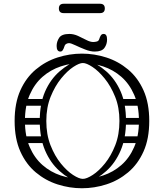

<svg xmlns="http://www.w3.org/2000/svg" viewBox="-20 -996 874 1024"><path d="M721 -351Q721 -432 695.5 -490.5Q670 -549 627 -586.5Q584 -624 529.5 -642Q475 -660 417 -660Q359 -660 304.5 -642Q250 -624 207 -586.5Q164 -549 138.5 -490.5Q113 -432 113 -351Q113 -270 138.5 -211.5Q164 -153 207 -115.5Q250 -78 304.5 -60Q359 -42 417 -42Q475 -42 529.5 -60Q584 -78 627 -115.5Q670 -153 695.5 -211.5Q721 -270 721 -351ZM58 -351Q58 -446 88.5 -514Q119 -582 171 -625.5Q223 -669 287 -689.5Q351 -710 417 -710Q483 -710 547 -689.5Q611 -669 663 -625.5Q715 -582 745.5 -514Q776 -446 776 -351Q776 -256 745.5 -188Q715 -120 663 -76.5Q611 -33 547 -12.5Q483 8 417 8Q351 8 287 -12.5Q223 -33 171 -76.5Q119 -120 88.5 -188Q58 -256 58 -351ZM222 -252Q222 -243 217 -238Q212 -233 205 -233H110Q94 -233 94 -252Q94 -269 111 -269H205Q222 -269 222 -252ZM220 -451Q220 -442 215 -437Q210 -432 203 -432H108Q92 -432 92 -451Q92 -468 109 -468H203Q220 -468 220 -451ZM214 -350Q214 -341 209 -336Q204 -331 197 -331H102Q86 -331 86 -350Q86 -367 103 -367H197Q214 -367 214 -350ZM613 -252Q613 -269 630 -269H724Q741 -269 741 -252Q741 -233 725 -233H630Q623 -233 618 -238Q613 -243 613 -252ZM615 -451Q615 -468 632 -468H726Q743 -468 743 -451Q743 -432 727 -432H632Q625 -432 620 -437Q615 -442 615 -451ZM621 -350Q621 -367 638 -367H732Q749 -367 749 -350Q749 -331 733 -331H638Q631 -331 626 -336Q621 -341 621 -350ZM439 -18 422 -42Q442 -42 474.5 -63Q507 -84 539.5 -124Q572 -164 594.5 -221Q617 -278 617 -351Q617 -423 594 -480Q571 -537 538 -577.5Q505 -618 473 -639Q441 -660 422 -660L438 -680Q498 -658 546.5 -615.5Q595 -573 623.5 -508Q652 -443 652 -351Q652 -260 623.5 -193.5Q595 -127 547 -84Q499 -41 439 -18ZM405 -18Q346 -41 297.5 -84Q249 -127 220.5 -193.5Q192 -260 192 -351Q192 -443 220.5 -508Q249 -573 298 -615.5Q347 -658 406 -680L422 -660Q403 -660 371 -639Q339 -618 306 -577.5Q273 -537 250 -480Q227 -423 227 -351Q227 -278 249.5 -221Q272 -164 304.5 -124Q337 -84 369.5 -63Q402 -42 422 -42ZM302 -721Q282 -721 282 -751Q282 -774 295.5 -794.5Q309 -815 350 -815Q373 -815 396 -804.5Q419 -794 440 -783Q461 -772 477 -772Q486 -772 496 -774.5Q506 -777 509 -787Q513 -800 518 -807.5Q523 -815 533 -815Q551 -815 551 -785Q551 -760 537 -740.5Q523 -721 485 -721Q462 -721 434 -732Q406 -743 382 -754.5Q358 -766 348 -766Q341 -766 333.5 -762Q326 -758 323 -747Q320 -737 315 -729Q310 -721 302 -721ZM320 -926Q294 -926 294 -951Q294 -976 320 -976H513Q539 -976 539 -951Q539 -926 513 -926Z"/></svg>

Font: Nsibidi Libre Uzo
Style: Regular
Weight: 400
Designer: Oluwaseun Badejo
Version: Version 1.021